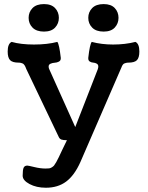

<svg xmlns="http://www.w3.org/2000/svg" viewBox="-20 -737 714 927"><path d="M192.4 -717.3Q228 -717.3 246.1 -697.8Q264.2 -678.2 264.2 -650.9Q264.2 -623.5 246.1 -604Q228 -584.5 192.4 -584.5Q155.8 -584.5 137 -603.8Q118.2 -623 118.2 -650.9Q118.2 -678.7 137 -698Q155.8 -717.3 192.4 -717.3ZM480.5 -717.3Q516.1 -717.3 534.2 -698Q552.2 -678.7 552.2 -650.9Q552.2 -623.5 534.2 -604Q516.1 -584.5 480.5 -584.5Q443.8 -584.5 425 -603.8Q406.2 -623 406.2 -650.9Q406.2 -678.7 425 -698Q443.8 -717.3 480.5 -717.3ZM217.8 -402.8 343.3 -123.5 452.1 -402.8Q454.6 -410.2 454.6 -416Q454.6 -425.3 447 -429.7Q439.5 -434.1 430.4 -434.6Q421.4 -435.1 413.8 -439.7Q406.2 -444.3 406.2 -454.6V-458Q413.6 -523.4 422.9 -534.7Q470.7 -522 525.9 -522Q584.5 -522 633.8 -534.7Q652.8 -525.9 652.8 -488.3Q652.8 -458.5 641.1 -446.5Q629.4 -434.6 600.1 -434.6Q593.3 -434.6 587.9 -433.1Q582.5 -431.6 579.3 -430.2Q576.2 -428.7 573.2 -424.8Q570.3 -420.9 569.3 -418.7Q568.4 -416.5 566.2 -411.1Q564 -405.8 563 -403.8L367.7 46.4Q338.9 110.4 299.1 139.9Q259.3 169.4 201.7 169.4Q155.8 169.4 122.6 151.6Q89.4 133.8 89.4 111.3Q89.4 82.5 94.2 72.5Q99.1 62.5 111.8 62.5Q116.7 62.5 145.8 69.6Q174.8 76.7 199.7 76.7Q210.9 76.7 217.3 75.9Q223.6 75.2 230.5 70.8Q237.3 66.4 240.7 62.5Q244.1 58.6 251.5 45.9Q258.8 33.2 263.7 22.2Q268.6 11.2 280.5 -13.4Q292.5 -38.1 303.2 -60.1Q285.2 -60.1 276.4 -63.2Q267.6 -66.4 263.2 -76.7L106.9 -403.8Q106.4 -405.3 104 -411.1Q101.6 -417 100.6 -418.7Q99.6 -420.4 96.4 -424.6Q93.3 -428.7 90.1 -430.2Q86.9 -431.6 81.8 -433.1Q76.7 -434.6 69.8 -434.6Q40.5 -434.6 28.8 -446.5Q17.1 -458.5 17.1 -488.3Q17.1 -525.9 36.1 -534.7Q80.6 -522 144 -522Q208.5 -522 256.8 -534.7Q266.1 -523.4 273.4 -458V-454.6Q273.4 -444.3 264.2 -439.5Q254.9 -434.6 244.1 -434.1Q233.4 -433.6 224.1 -429.4Q214.8 -425.3 214.8 -416Q214.8 -408.2 217.8 -402.8Z"/></svg>

Font: Coustard
Style: Regular
Weight: 400
Foundry: vernon adams
Version: Version 1.000